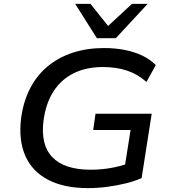

<svg xmlns="http://www.w3.org/2000/svg" viewBox="-20 -962 876 991"><path d="M434 9Q311 9 228.5 -34Q146 -77 110.5 -158Q75 -239 89 -353Q101 -439 135.5 -506Q170 -573 226 -619.5Q282 -666 355.5 -690Q429 -714 517 -714Q575 -714 625 -704Q675 -694 715.5 -674.5Q756 -655 784 -626L736 -539Q691 -579 636 -597.5Q581 -616 511 -616Q425 -616 360.5 -584Q296 -552 256.5 -491Q217 -430 205 -342Q188 -215 250.5 -150.5Q313 -86 448 -86Q502 -86 552.5 -95Q603 -104 648 -120L620 -77L654 -291H461L473 -375H763L711 -43Q676 -27 629 -15.5Q582 -4 532 2.5Q482 9 434 9ZM480 -765 368 -942H447L538 -828L661 -942H742L578 -765Z"/></svg>

Font: Nunito Sans 10pt SemiExpanded SemiBold
Style: Italic
Weight: 600
Width: 6
Italic angle: -9°
Designer: Vernon Adams
Foundry: Vernon Adams
Version: Version 3.101;gftools[0.9.27]